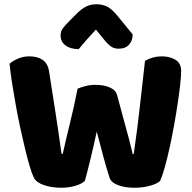

<svg xmlns="http://www.w3.org/2000/svg" viewBox="-20 -875 903 903"><path d="M345 -458Q356 -463 379.5 -469.5Q403 -476 427 -476Q469 -476 497 -463.5Q525 -451 531 -427Q542 -386 551.5 -350.5Q561 -315 570 -282.5Q579 -250 587.5 -218Q596 -186 604 -151H609Q618 -212 625 -267.5Q632 -323 638 -376.5Q644 -430 650 -482.5Q656 -535 662 -589Q699 -610 741 -610Q778 -610 805 -594Q832 -578 832 -540Q832 -518 827.5 -477.5Q823 -437 815.5 -387Q808 -337 798 -282Q788 -227 777 -177Q766 -127 754.5 -86.5Q743 -46 733 -24Q718 -10 684 -1Q650 8 614 8Q567 8 534.5 -4.5Q502 -17 495 -40Q482 -80 467 -135Q452 -190 435 -256Q421 -191 406 -129Q391 -67 379 -24Q364 -10 334 -1Q304 8 268 8Q223 8 186.5 -4.5Q150 -17 139 -40Q130 -58 119.5 -93.5Q109 -129 98 -174.5Q87 -220 75.5 -273Q64 -326 54.5 -379Q45 -432 37 -482.5Q29 -533 25 -575Q39 -588 64 -599Q89 -610 118 -610Q156 -610 180.5 -593.5Q205 -577 211 -538Q227 -436 237.5 -368Q248 -300 254.5 -256.5Q261 -213 264 -189Q267 -165 270 -151H275Q284 -191 292 -225Q300 -259 308.5 -293.5Q317 -328 326 -367.5Q335 -407 345 -458ZM431 -736Q418 -721 407.5 -710Q397 -699 388 -688.5Q379 -678 370 -667.5Q361 -657 350 -644Q311 -644 288 -661.5Q265 -679 265 -708Q265 -728 276 -742.5Q287 -757 309 -779L343 -813Q362 -832 383.5 -843.5Q405 -855 434 -855Q460 -855 482 -845Q504 -835 533 -800L604 -713Q604 -685 587.5 -665.5Q571 -646 537 -646Q517 -646 502 -656.5Q487 -667 471 -687Z"/></svg>

Font: Baloo 2 ExtraBold
Style: Regular
Weight: 800
Designer: Sarang Kulkarni and Ek Type
Foundry: Ek Type
Version: Version 1.640;hotconv 1.0.111;makeotfexe 2.5.65597; ttfautoh